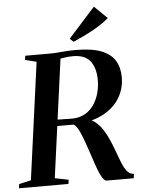

<svg xmlns="http://www.w3.org/2000/svg" viewBox="-77 -1036 811 1085"><g transform="rotate(-5 328.0 -493.0)"><path d="M-14 0 -11 -23.5 57 -39 147.5 -703.5 83.5 -719.5 86.5 -743H220.5Q247.5 -743 271.5 -745Q295.5 -747 320.2 -748.8Q345 -750.5 373.5 -750.5Q464 -750.5 517.8 -729.5Q571.5 -708.5 595.5 -669Q619.5 -629.5 619.5 -574Q619.5 -515.5 592 -465.2Q564.5 -415 509.8 -380.8Q455 -346.5 373 -335.5L391 -354.5Q422.5 -354 447 -335Q471.5 -316 490.5 -286.8Q509.5 -257.5 523.2 -225.5Q537 -193.5 546.5 -167Q559 -133.5 568.8 -107.5Q578.5 -81.5 588.5 -63.5Q598.5 -45.5 610.5 -35.8Q622.5 -26 640 -24.5L637 0H484Q474 0 463.2 -14.2Q452.5 -28.5 442.2 -53.5Q432 -78.5 422 -109Q408.5 -148.5 396 -186.2Q383.5 -224 371.5 -255.2Q359.5 -286.5 347.5 -306.8Q335.5 -327 324 -331.5Q316 -331.5 303 -331.5Q290 -331.5 275.2 -331.5Q260.5 -331.5 246.8 -331.5Q233 -331.5 223.5 -331.5L229 -368Q236.5 -367.5 249 -367.2Q261.5 -367 275.5 -366.8Q289.5 -366.5 301.5 -366.2Q313.5 -366 320.5 -366Q362.5 -366.5 393.5 -384.5Q424.5 -402.5 444.2 -432.2Q464 -462 473.8 -498.8Q483.5 -535.5 483 -573Q482.5 -639.5 452.5 -678.2Q422.5 -717 355 -717Q343.5 -717 327.2 -715.8Q311 -714.5 295.2 -711.8Q279.5 -709 269 -705L286 -727L192.5 -39L270 -23.5L266.5 0ZM365.5 -798 345 -816.5 497 -985.5 570 -914.5Q543 -891 508.2 -869.8Q473.5 -848.5 436.5 -830.5Q399.5 -812.5 365.5 -798Z"/></g></svg>

Font: Merriweather 120pt SemiBold
Style: Italic
Weight: 600
Italic angle: -7.8°
Version: Version 2.101